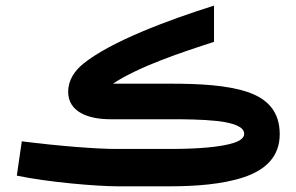

<svg xmlns="http://www.w3.org/2000/svg" viewBox="-20 -655 1041 675"><path d="M575.2 0C667 0 762.2 -6.8 837.9 -32.2C913.6 -57.6 963.4 -104.5 963.4 -183.1C963.4 -263.2 920.4 -308.1 849.1 -332C777.8 -355.5 683.1 -360.8 581.1 -360.8H377C468.3 -421.4 621.6 -472.2 732.4 -507.8V-635.3C567.9 -583.5 368.2 -508.3 272.5 -430.7C243.2 -406.7 219.7 -374.5 219.7 -332C219.7 -262.2 289.1 -235.8 367.7 -235.8H581.5C627.9 -235.8 689.9 -235.4 744.6 -229.5C798.8 -223.1 838.4 -210 838.4 -184.6C838.4 -171.4 826.7 -161.1 803.7 -153.3C757.3 -137.7 674.8 -131.3 574.7 -131.3H390.1C320.8 -131.3 187 -141.6 56.6 -158.2L39.1 -37.6C147 -14.6 320.3 0 395 0Z"/></svg>

Font: Vazirmatn
Style: Bold
Weight: 700
Designer: Saber Rastikerdar
Foundry: Saber Rastikerdar
Version: Version 33.003